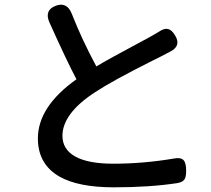

<svg xmlns="http://www.w3.org/2000/svg" viewBox="-20 -778 903 821"><path d="M467 23Q315 23 234 -23Q142 -76 142 -186Q142 -322 307 -439Q267 -514 191 -683Q169 -734 217.5 -753Q266 -772 287 -719Q331 -607 392 -494Q449 -528 560 -587Q606 -612 623 -621Q643 -633 659 -642Q682 -658 698.5 -654Q715 -650 729 -626Q755 -583 711 -559Q685 -545 671 -538Q660 -532 633 -519Q463 -434 387 -384Q247 -293 247 -197Q247 -140 301 -109Q357 -78 464 -78Q593 -78 723 -100Q753 -106 765 -93Q776 -81 776 -48Q776 -22 769 -11Q761 1 738 5Q620 23 467 23Z"/></svg>

Font: GenSenRounded JP M
Style: Regular
Weight: 500
Version: Version 1.501;PS 1;hotconv 16.6.51;makeotf.lib2.5.65220